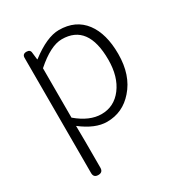

<svg xmlns="http://www.w3.org/2000/svg" viewBox="-183 -673 971 1037"><g transform="rotate(-30 302.5 -154.5)"><path d="M129 238Q100 238 100 209V-147V-509Q100 -533 125 -533Q149 -533 150 -511L155 -468H157Q260 -547 335 -547Q439 -547 495 -473Q549 -401 549 -275Q549 -143 478 -63Q412 13 314 13Q241 13 157 -52L158 46V209Q158 238 129 238ZM309 -38Q388 -38 437.5 -103.5Q487 -169 487 -275Q487 -496 324 -496Q254 -496 158 -411V-257V-103Q235 -38 309 -38Z"/></g></svg>

Font: GenSenRounded TW L
Style: Regular
Weight: 300
Version: Version 1.501;PS 1;hotconv 16.6.51;makeotf.lib2.5.65220